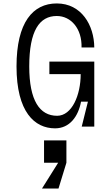

<svg xmlns="http://www.w3.org/2000/svg" viewBox="-20 -736 640 1116"><path d="M312 -63C211 -63 150 -151 150 -350C150 -559 210 -643 310 -643C393 -643 457 -569 454 -460H528C527 -590 453 -716 310 -716C171 -716 76 -606 76 -350C76 -85 181 10 300 10C385 10 435 -59 451 -145H491L455 0H528V-378H267V-305H449C449 -183 398 -63 312 -63ZM236 80V210H318L224 360H320L366 210V80Z"/></svg>

Font: Fliege Mono Light
Style: Regular
Weight: 300
Version: Version 0.020;Glyphs 3.3 (3306)